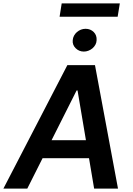

<svg xmlns="http://www.w3.org/2000/svg" viewBox="-41 -1111 785 1131"><path d="M355.8 -727.3H518.5L654.1 0H513.5L483.3 -179.3H209.9L119.7 0H-21ZM465.2 -285.2 415.8 -578.1H410.2L262.8 -285.2ZM322.4 -1090.9H664.8L652 -1012.4H310ZM387.4 -874.3Q388.5 -888.8 395.2 -901.1Q402 -913.4 412.3 -922.2Q422.6 -931.1 435.7 -936.3Q448.9 -941.4 463.1 -941.4Q491.8 -941.4 511.4 -921.9Q529.8 -903.4 528.1 -874.3Q527.7 -860.1 521 -847.7Q514.2 -835.2 503.7 -826.3Q493.3 -817.5 479.9 -812.3Q466.6 -807.2 452.8 -807.2Q424.4 -807.2 404.5 -827.1Q384.6 -846.9 387.4 -874.3Z"/></svg>

Font: Inter P Semi Bold
Style: Italic
Weight: 600
Italic angle: 9.39999°
Designer: Rasmus Andersson
Foundry: rsms
Version: Version 3.018;git-588b23468